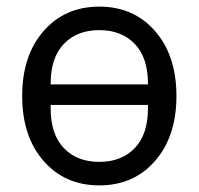

<svg xmlns="http://www.w3.org/2000/svg" viewBox="-20 -548 600 580"><path d="M448.5 -62Q384 12 280 12Q176 12 111.5 -62Q47 -136 47 -258Q47 -380 111.5 -454Q176 -528 280 -528Q384 -528 448.5 -454Q513 -380 513 -258Q513 -136 448.5 -62ZM133 -293H427V-295Q427 -374 387 -415.5Q347 -457 280 -457Q213 -457 173 -415.5Q133 -374 133 -295ZM427 -221V-231H133V-221Q133 -142 173 -100.5Q213 -59 280 -59Q347 -59 387 -100.5Q427 -142 427 -221Z"/></svg>

Font: Anuphan
Style: Regular
Weight: 400
Designer: Mike Abbink, Paul van der Laan, Pieter van Rosmalen, Mint Tantisuwanna
Foundry: Bold Monday; Cadson Demak
Version: Version 3.002;hotconv 1.0.109;makeotfexe 2.5.65596